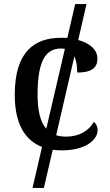

<svg xmlns="http://www.w3.org/2000/svg" viewBox="-20 -734 542 950"><path d="M444 -131C421 -88 372 -58 308 -58C289 -58 272 -60 258 -65L348 -455C358 -434 362 -405 362 -375C434 -375 462 -399 462 -444C462 -489 423 -521 367 -536L408 -714H352L313 -546C303 -547 292 -547 282 -547C152 -547 53 -480 53 -265C53 -119 105 -39 188 -7L141 196H197L241 7C255 9 270 10 286 10C405 10 463 -43 463 -90C463 -108 456 -122 444 -131ZM166 -266C166 -443 211 -494 283 -494C289 -494 295 -493 301 -492L209 -97C179 -131 166 -187 166 -266Z"/></svg>

Font: Noto Serif Thai Medium
Style: Regular
Weight: 500
Designer: Monotype Design Team
Foundry: Monotype Imaging Inc.
Version: Version 1.901;PS 001.901;hotconv 1.0.88;makeotf.lib2.5.64775